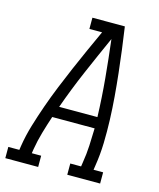

<svg xmlns="http://www.w3.org/2000/svg" viewBox="-152 -814 738 892"><g transform="rotate(15 217.0 -367.5)"><path d="M-41 0V-54H12L15 -74Q23 -125 38.5 -176.5Q54 -228 72 -279Q90 -330 110.5 -380.5Q131 -431 152.5 -481Q174 -531 196.5 -581Q219 -631 242 -681H181V-735H337Q345 -681 352 -626.5Q359 -572 365 -517.5Q371 -463 375.5 -408Q380 -353 382 -297.5Q384 -242 382.5 -186Q381 -130 372 -74L369 -54H415V0H257V-54H309L312 -74Q319 -116 321 -157.5Q323 -199 324 -241H120Q106 -199 94 -157.5Q82 -116 75 -74L72 -54H117V0ZM139 -295H323Q320 -388 311.5 -479.5Q303 -571 292 -662Q251 -571 211.5 -479.5Q172 -388 139 -295Z"/></g></svg>

Font: Iosevka QP Light
Style: Italic
Weight: 300
Italic angle: -9°
Designer: Belleve Invis
Foundry: Belleve Invis
Version: Version 20.0.0; ttfautohint (v1.8.4)